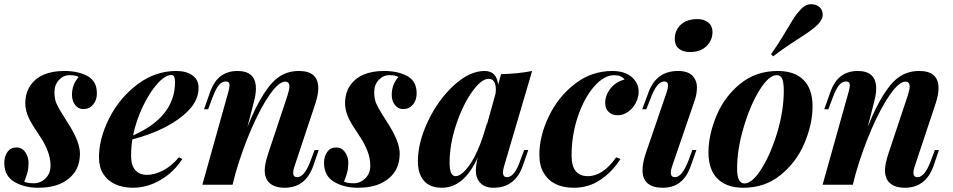

<svg xmlns="http://www.w3.org/2000/svg" viewBox="-39 -862 4446 896"><path d="M296.9 -419.9Q296.9 -467.3 328.1 -502.9Q314 -511.2 285.4 -511.2Q256.8 -511.2 236.1 -488.8Q215.3 -466.3 215.1 -433.1Q214.8 -399.9 225.3 -377.2Q235.8 -354.5 251.5 -330.1Q267.6 -305.7 287.1 -273.4Q334 -196.3 334 -145.8Q334 -95.2 311 -60.5Q288.1 -25.9 245.4 -5.9Q202.6 14.2 138.7 14.2Q74.7 14.2 27.8 -13.4Q-19 -41 -19 -102.1Q-19 -131.8 -4.2 -152.8Q10.7 -173.8 37.1 -173.8Q63.5 -173.8 78.9 -151.9Q94.2 -129.9 94.2 -103Q94.2 -76.2 89.4 -58.6Q84.5 -41 79.8 -29.1Q75.2 -17.1 74.2 -14.2Q88.9 -6.8 119.6 -6.8Q150.4 -6.8 173.6 -29.8Q196.8 -52.7 196.8 -88.6Q196.8 -124.5 183.1 -158.4Q169.4 -192.4 153.3 -216.8Q137.2 -241.2 117.7 -271.5Q79.1 -330.6 79.1 -378.7Q79.1 -426.8 100.6 -460Q147 -530.8 261.2 -530.8Q325.7 -530.8 369.4 -507.1Q413.1 -483.4 413.1 -426.8Q413.1 -386.7 385.7 -364.3Q372.1 -353 349.6 -353Q327.1 -353 312 -371.8Q296.9 -390.6 296.9 -419.9Z M582 -230Q777.8 -316.4 777.8 -479Q777.8 -512.2 761.7 -512.2Q731.9 -512.2 695.3 -471.2Q658.7 -430.2 627.4 -364.7Q596.2 -299.3 582 -230ZM583 14.2Q535.2 14.2 499.3 -2Q463.4 -18.1 443.1 -50Q422.9 -82 422.9 -127Q422.9 -215.8 470.9 -310.5Q519 -405.3 602.1 -468Q685.1 -530.8 783.7 -530.8Q830.1 -530.8 858.9 -510.5Q887.7 -490.2 887.7 -452.1Q887.7 -395 841.3 -347.2Q754.4 -257.8 578.6 -211.4Q572.8 -175.3 572.8 -132.8Q572.8 -90.3 592.5 -68.1Q612.3 -45.9 646.7 -45.9Q681.2 -45.9 720.5 -65.7Q759.8 -85.4 795.9 -127.9L812 -120.1Q760.7 -41 675.8 -4.9Q630.9 13.7 583 14.2Z M1289.1 14.2Q1232.9 14.2 1209 -19Q1196.3 -38.6 1196.3 -67.1Q1196.3 -95.7 1212.4 -145L1302.2 -415Q1311.5 -443.8 1311.5 -458Q1311.5 -481 1292 -481Q1262.2 -481 1219.7 -420.4Q1177.2 -359.9 1134.3 -260.7Q1091.3 -161.6 1059.6 -51.8L1046.4 0H905.3L1026.4 -432.1Q1032.2 -453.1 1032.2 -463.9Q1032.2 -481.9 1014.4 -481.9Q996.6 -481.9 981.9 -464.4Q967.3 -446.8 951.2 -402.8L932.1 -352.1H913.1L939.9 -428.2Q959 -482.9 991.2 -506.8Q1023.4 -530.8 1069.3 -530.8Q1155.3 -530.8 1155.3 -448.7Q1155.3 -423.3 1147 -391.1L1115.7 -269.5Q1192.9 -461.9 1270 -507.8Q1308.1 -530.8 1356 -530.8Q1446.3 -530.8 1446.3 -450.7Q1446.3 -420.4 1433.1 -379.9L1335 -85Q1329.1 -68.8 1329.1 -55.7Q1329.1 -35.2 1348.1 -35.2Q1382.3 -35.2 1411.1 -113.8L1429.2 -162.1H1448.2L1423.3 -88.9Q1387.2 14.2 1289.1 14.2Z M1789.1 -419.9Q1789.1 -467.3 1820.3 -502.9Q1806.2 -511.2 1777.6 -511.2Q1749 -511.2 1728.3 -488.8Q1707.5 -466.3 1707.3 -433.1Q1707 -399.9 1717.5 -377.2Q1728 -354.5 1743.7 -330.1Q1759.8 -305.7 1779.3 -273.4Q1826.2 -196.3 1826.2 -145.8Q1826.2 -95.2 1803.2 -60.5Q1780.3 -25.9 1737.5 -5.9Q1694.8 14.2 1630.9 14.2Q1566.9 14.2 1520 -13.4Q1473.1 -41 1473.1 -102.1Q1473.1 -131.8 1488 -152.8Q1502.9 -173.8 1529.3 -173.8Q1555.7 -173.8 1571 -151.9Q1586.4 -129.9 1586.4 -103Q1586.4 -76.2 1581.5 -58.6Q1576.7 -41 1572 -29.1Q1567.4 -17.1 1566.4 -14.2Q1581.1 -6.8 1611.8 -6.8Q1642.6 -6.8 1665.8 -29.8Q1689 -52.7 1689 -88.6Q1689 -124.5 1675.3 -158.4Q1661.6 -192.4 1645.5 -216.8Q1629.4 -241.2 1609.9 -271.5Q1571.3 -330.6 1571.3 -378.7Q1571.3 -426.8 1592.8 -460Q1639.2 -530.8 1753.4 -530.8Q1817.9 -530.8 1861.6 -507.1Q1905.3 -483.4 1905.3 -426.8Q1905.3 -386.7 1877.9 -364.3Q1864.3 -353 1841.8 -353Q1819.3 -353 1804.2 -371.8Q1789.1 -390.6 1789.1 -419.9Z M2059.1 -102.1Q2059.1 -40 2086.9 -40Q2108.4 -40 2135.3 -70.3Q2193.8 -136.7 2235.4 -294.9L2230.5 -270.5L2273.9 -426.3Q2274.9 -432.1 2274.9 -443.4Q2274.9 -494.1 2241 -494.1Q2207 -494.1 2163.6 -432.9Q2120.1 -371.6 2089.6 -279.8Q2059.1 -188 2059.1 -102.1ZM2222.2 -530.8Q2278.8 -530.8 2285.6 -466.8L2299.3 -516.1Q2378.9 -517.6 2444.3 -530.8L2313 -85Q2308.1 -67.9 2308.1 -57.6Q2308.1 -35.2 2327.1 -35.2Q2362.3 -35.2 2389.2 -113.8L2407.2 -162.1H2426.3L2400.9 -88.9Q2365.2 14.2 2263.7 14.2Q2216.8 14.2 2195.3 -17.1Q2181.6 -37.1 2181.6 -64.2Q2181.6 -91.3 2190.4 -127.4Q2127 14.2 2022.9 14.2Q1967.8 14.2 1939.5 -18.3Q1911.1 -50.8 1911.1 -108.9Q1911.1 -197.8 1958.7 -297.4Q2006.3 -397 2079.3 -463.9Q2152.3 -530.8 2222.2 -530.8Z M2638.2 14.2Q2538.6 13.7 2498.5 -54.7Q2478 -88.9 2478 -140.1Q2478 -225.6 2521.2 -317.1Q2564.5 -408.7 2642.6 -469.7Q2720.7 -530.8 2819.3 -530.8Q2893.6 -530.3 2926.3 -483.4Q2941.4 -461.9 2941.4 -434.8Q2941.4 -407.7 2928.2 -382.1Q2915 -356.4 2892.1 -340.3Q2869.1 -324.2 2843.3 -324.2Q2817.4 -324.2 2801.3 -339.8Q2785.2 -355.5 2785.2 -381.6Q2785.2 -407.7 2797.9 -430.7Q2823.7 -477.5 2876 -491.2Q2858.9 -511.2 2828.1 -511.2Q2779.3 -511.2 2732.9 -457.5Q2686.5 -403.8 2657.5 -317.6Q2628.4 -231.4 2628.4 -135.7Q2628.4 -40 2704.1 -40Q2775.4 -40 2836.4 -127.9L2856.4 -120.1Q2820.3 -62.5 2764.9 -24.2Q2709.5 14.2 2638.2 14.2Z M3078.6 -462.4Q3078.6 -481.9 3061 -481.9Q3026.4 -481.9 2997.1 -402.8L2977.1 -352.1H2958L2986.3 -428.2Q3022.5 -530.8 3125 -530.8Q3171.4 -530.8 3192.4 -508.5Q3213.4 -486.3 3213.4 -454.3Q3213.4 -422.4 3202.1 -391.1L3097.2 -85Q3091.3 -67.4 3091.3 -56.2Q3091.3 -35.2 3111.3 -35.2Q3143.6 -35.2 3174.3 -113.8L3191.9 -162.1H3210.9L3185.1 -88.9Q3149.9 14.2 3054.7 14.2Q2959.5 14.2 2959.5 -68.4Q2959.5 -102.1 2974.1 -145L3072.3 -432.1Q3078.6 -449.7 3078.6 -462.4ZM3286.1 -712.4Q3285.6 -684.6 3272 -663.6Q3242.7 -619.1 3182.1 -619.1Q3147.9 -619.1 3128.9 -635Q3109.9 -650.9 3109.9 -679.4Q3109.9 -708 3123.3 -729.2Q3136.7 -750.5 3159.9 -761.7Q3183.1 -772.9 3215.3 -772.9Q3247.6 -772.9 3266.8 -756.6Q3286.1 -740.2 3286.1 -712.4Z M3400.9 -74.2Q3400.9 -5.9 3435.1 -5.9Q3471.7 -5.9 3515.1 -75.2Q3558.6 -144.5 3588.9 -246.1Q3619.1 -348.6 3618.7 -440.9Q3618.2 -480.5 3610.4 -496.1Q3602.5 -511.7 3585.9 -511.2Q3548.8 -511.7 3504.9 -440.4Q3460.9 -369.1 3430.7 -265.6Q3400.4 -162.1 3400.9 -74.2ZM3590.8 -530.8Q3668.9 -530.8 3710.9 -488.8Q3752.9 -446.8 3752.9 -365.2Q3752.9 -284.2 3715.8 -195.3Q3678.7 -106.4 3604.5 -45.9Q3530.8 14.6 3428.7 14.2Q3351.1 13.7 3309.1 -28.3Q3267.1 -70.3 3267.1 -151.9Q3267.6 -233.4 3304.7 -322.3Q3341.8 -411.1 3415 -470.7Q3488.3 -530.8 3590.8 -530.8ZM3800.3 -792Q3800.3 -770 3774.9 -745.1Q3749.5 -720.2 3682.6 -678.2Q3616.2 -635.7 3569.3 -599.1L3559.1 -608.9Q3592.8 -656.2 3621.6 -705.1Q3650.4 -753.9 3664.1 -775.4Q3677.7 -796.9 3699.2 -819.8Q3720.7 -842.3 3746.1 -842.3Q3771.5 -842.3 3786.1 -828.1Q3800.8 -814 3800.3 -792Z M4183.6 14.2Q4127.4 14.2 4103.5 -19Q4090.8 -38.6 4090.8 -67.1Q4090.8 -95.7 4106.9 -145L4196.8 -415Q4206.1 -443.8 4206.1 -458Q4206.1 -481 4186.5 -481Q4156.7 -481 4114.3 -420.4Q4071.8 -359.9 4028.8 -260.7Q3985.8 -161.6 3954.1 -51.8L3940.9 0H3799.8L3920.9 -432.1Q3926.8 -453.1 3926.8 -463.9Q3926.8 -481.9 3908.9 -481.9Q3891.1 -481.9 3876.5 -464.4Q3861.8 -446.8 3845.7 -402.8L3826.7 -352.1H3807.6L3834.5 -428.2Q3853.5 -482.9 3885.7 -506.8Q3918 -530.8 3963.9 -530.8Q4049.8 -530.8 4049.8 -448.7Q4049.8 -423.3 4041.5 -391.1L4010.3 -269.5Q4087.4 -461.9 4164.6 -507.8Q4202.6 -530.8 4250.5 -530.8Q4340.8 -530.8 4340.8 -450.7Q4340.8 -420.4 4327.6 -379.9L4229.5 -85Q4223.6 -68.8 4223.6 -55.7Q4223.6 -35.2 4242.7 -35.2Q4276.9 -35.2 4305.7 -113.8L4323.7 -162.1H4342.8L4317.9 -88.9Q4281.7 14.2 4183.6 14.2Z"/></svg>

Font: PlayfairDisplay-BoldItalic
Style: Bold Italic
Weight: 700
Italic angle: -14.9847°
Designer: Claus Eggers Sørensen
Foundry: Claus Eggers Sørensen
Version: Version 1.002;PS 001.002;hotconv 1.0.70;makeotf.lib2.5.58329